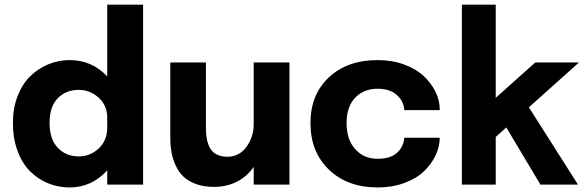

<svg xmlns="http://www.w3.org/2000/svg" viewBox="-20 -802 2538 834"><path d="M282.7 12.2Q232.4 12.2 188.2 -6.1Q144 -24.4 109.9 -58.8Q75.7 -93.3 55.9 -147.2Q36.1 -201.2 36.1 -268.1Q36.1 -332 56.4 -384.5Q76.7 -437 111.1 -470.7Q145.5 -504.4 189.7 -522.7Q233.9 -541 282.7 -541Q378.9 -541 445.8 -470.2V-781.7H601.6V0H445.8V-62Q377.9 12.2 282.7 12.2ZM321.8 -122.6Q372.1 -122.6 408.9 -157.2Q445.8 -191.9 445.8 -247.1V-290.5Q445.8 -344.2 408.4 -377.9Q371.1 -411.6 321.8 -411.6Q267.1 -411.6 231.2 -375.5Q195.3 -339.4 195.3 -268.1Q195.3 -196.8 231.2 -159.7Q267.1 -122.6 321.8 -122.6Z M908.2 9.8Q864.7 9.8 831.1 -2.7Q797.4 -15.1 776.6 -35.2Q755.9 -55.2 742.9 -83.5Q730 -111.8 724.9 -140.9Q719.7 -169.9 719.7 -203.6V-530.8H874.5V-244.6Q874.5 -223.1 877 -206.1Q879.4 -189 885.7 -172.6Q892.1 -156.2 902.3 -145.3Q912.6 -134.3 929.2 -127.7Q945.8 -121.1 967.8 -121.1Q1019 -121.1 1050.5 -164.1Q1082 -207 1082 -262.2V-530.8H1237.3V0H1082V-77.1Q1053.7 -35.6 1009.3 -12.9Q964.8 9.8 908.2 9.8Z M1620.6 12.2Q1489.3 12.2 1408.9 -64.9Q1328.6 -142.1 1328.6 -267.1Q1328.6 -391.1 1408.7 -466.1Q1488.8 -541 1620.6 -541Q1683.1 -541 1735.6 -521.7Q1788.1 -502.4 1821 -471.2Q1854 -439.9 1872.1 -402.6Q1890.1 -365.2 1890.1 -327.6V-323.7H1736.3Q1736.3 -329.1 1734.9 -335Q1728.5 -369.6 1699.2 -393.1Q1669.9 -416.5 1619.6 -416.5Q1560.1 -416.5 1522.7 -377.4Q1485.4 -338.4 1485.4 -267.1Q1485.4 -195.8 1522.9 -154.1Q1560.5 -112.3 1619.6 -112.3Q1675.3 -112.3 1703.9 -137.7Q1732.4 -163.1 1736.3 -203.6H1890.1Q1890.1 -165.5 1872.3 -127.7Q1854.5 -89.8 1822 -58.3Q1789.6 -26.9 1736.8 -7.3Q1684.1 12.2 1620.6 12.2Z M1986.3 0V-781.7H2133.3V-377L2305.2 -530.8H2495.1L2277.3 -335.9L2490.7 0H2327.6L2179.2 -248.5L2133.3 -207V0Z"/></svg>

Font: Epilogue
Style: Bold
Weight: 700
Designer: Tyler Finck
Foundry: Etcetera Type Co
Version: Version 2.112